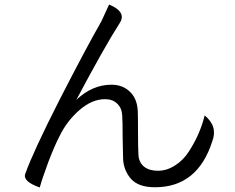

<svg xmlns="http://www.w3.org/2000/svg" viewBox="-20 -795 1040 850"><path d="M463 -775Q542 -742 510 -693Q441 -585 318 -353Q389 -420 473 -420Q523 -420 555 -389Q588 -358 590 -301Q591 -275 591 -207Q591 -140 593 -108Q595 -76 618 -57Q641 -39 679 -39Q718 -39 754 -62Q791 -85 816 -124Q866 -201 886 -284Q945 -236 920 -170Q855 34 666 34Q594 34 561 -2Q528 -39 525 -90Q524 -119 523 -186Q523 -254 521 -285Q519 -317 499 -336Q479 -356 445 -356Q387 -356 331 -307Q276 -259 244 -193Q222 -151 194 -78Q167 -5 156 35Q79 8 92 -26Q127 -124 244 -354Q362 -584 429 -701L463 -775Z"/></svg>

Font: Swei Half Moon CJK TC
Style: DemiLight
Weight: 350
Version: Version 2.125